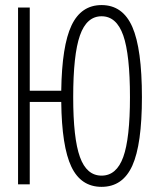

<svg xmlns="http://www.w3.org/2000/svg" viewBox="-20 -723 626 753"><path d="M378.4 9.8Q297.4 9.8 259.8 -69.3Q222.2 -148.4 220.2 -323.2H96.7V0H50.8V-693.4H96.7V-367.2H220.2Q222.7 -543.5 260.5 -623.3Q298.3 -703.1 378.4 -703.1Q461.4 -703.1 499 -617.4Q536.6 -531.7 536.6 -341.8Q536.6 -156.7 499 -73.5Q461.4 9.8 378.4 9.8ZM378.4 -34.2Q437 -34.2 463.4 -107.2Q489.7 -180.2 489.7 -341.8Q489.7 -508.8 463.4 -584Q437 -659.2 378.4 -659.2Q319.8 -659.2 293.5 -584Q267.1 -508.8 267.1 -341.8Q267.1 -180.2 293.5 -107.2Q319.8 -34.2 378.4 -34.2Z"/></svg>

Font: Cascadia Code NF ExtraLight
Style: Regular
Weight: 200
Monospace: yes
Designer: Aaron Bell
Foundry: Saja Typeworks
Version: Version 2404.023; ttfautohint (v1.8.4)